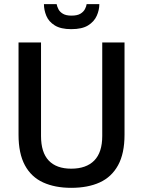

<svg xmlns="http://www.w3.org/2000/svg" viewBox="-20 -890 687 922"><path d="M322 12Q244 12 187 -14Q130 -40 99.5 -96.5Q69 -153 69 -243V-686H177V-237Q177 -158 214 -119Q251 -80 322 -80Q394 -80 432.5 -119Q471 -158 471 -237V-686H578V-243Q578 -153 547 -96.5Q516 -40 459 -14Q402 12 322 12ZM322 -750Q272 -750 243 -768Q214 -786 202.5 -814Q191 -842 191 -870H252Q254 -859 260.5 -846Q267 -833 282 -824Q297 -815 323 -815Q351 -815 366 -824Q381 -833 388 -846.5Q395 -860 396 -870H457Q457 -842 444.5 -814Q432 -786 403 -768Q374 -750 322 -750Z"/></svg>

Font: Archivo SemiCondensed Medium
Style: Regular
Weight: 500
Width: 4
Designer: Hector Gatti
Foundry: Omnibus-Type
Version: Version 2.001